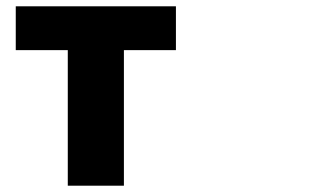

<svg xmlns="http://www.w3.org/2000/svg" viewBox="-20 -549 1040 609"><path d="M195 -390V40H373V-390H538V-529H30V-390Z"/></svg>

Font: コーポレート・ロゴ ver3 Bold
Style: Regular
Weight: 700
Designer: [KANA_main] LOGOTYPE.JP [Source Han Sans] Ryoko NISHIZUKA 西塚涼子 (kana, bopomofo & ideographs); Paul D. Hunt (Latin, Greek
Version: Version 12.001;FEAKit 1.0